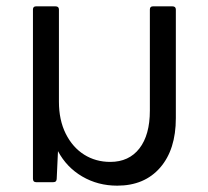

<svg xmlns="http://www.w3.org/2000/svg" viewBox="-20 -575 656 606"><path d="M163 -98 159 -11Q159 0 148 0H94Q84 0 84 -11V-545Q84 -555 94 -555H155Q166 -555 166 -545V-254Q166 -196 187.5 -153Q209 -110 245.5 -87Q282 -64 328 -64Q387 -64 420 -106.5Q453 -149 453 -226V-545Q453 -555 463 -555H524Q535 -555 535 -545V-202Q535 -103 485.5 -46Q436 11 350 11Q289 11 239.5 -18Q190 -47 163 -98Z"/></svg>

Font: LINE Seed Sans TH App
Style: Regular
Weight: 400
Designer: Dalton Maag Ltd | Thai characters by Cadson Demak Co.,Ltd.
Foundry: Dalton Maag Ltd
Version: Version 1.003